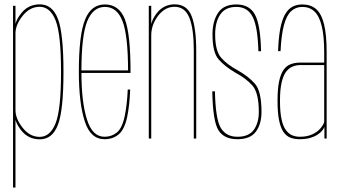

<svg xmlns="http://www.w3.org/2000/svg" viewBox="-20 -622 1532 862"><path d="M38.5 220H49.5V-515.5V-596H38.5ZM159 3.5Q215 3.5 240 -61.5Q265 -126.5 265 -299Q265 -472.5 240 -537.5Q215 -602.5 159 -602.5Q108.5 -602.5 77.5 -565Q46.5 -527.5 46.5 -493.5L49.5 -472.5Q49.5 -511 81.8 -551.2Q114 -591.5 158 -591.5Q205.5 -591.5 229.8 -530Q254 -468.5 254 -299Q254 -130.5 229.8 -69Q205.5 -7.5 158 -7.5Q114 -7.5 81.8 -48.2Q49.5 -89 49.5 -127.5L46.5 -105.5Q46.5 -71.5 77.5 -34Q108.5 3.5 159 3.5Z M449.5 3V-8Q394.5 -8 370.5 -85.5Q345.5 -162.5 345.5 -300.5Q345.5 -462 371.5 -526.5Q398 -591 451 -591Q505.5 -591 530 -527Q554.5 -464.5 555 -306H341V-294.5H566Q566 -299 566 -301.5Q566 -469.5 540.5 -536Q514.5 -602 451 -602Q389 -602 362 -534Q334 -466 334 -300.5Q334 -159 360.5 -77.5Q386 3 449.5 3ZM449.5 -8V3Q486 3 512 -18Q538 -39 550.5 -94.5Q562 -150 564.5 -220H553.5Q551 -156 540 -101Q528.5 -46 504 -26.5Q480 -8 449.5 -8Z M648 0H659V-504V-596H648ZM850 0H861V-392.5Q861 -496 840.5 -549.2Q820 -602.5 764.5 -602.5Q716 -602.5 685.5 -565Q655 -527.5 655 -482.5L659 -463Q659 -510.5 689.8 -551Q720.5 -591.5 763.5 -591.5Q810.5 -591.5 830.2 -542.2Q850 -493 850 -396Z M1046 3Q1104 3 1129 -31.2Q1154 -65.5 1154 -119.5Q1154 -213 1124.2 -246.5Q1094.5 -280 1046 -307Q999 -332.5 972.5 -363.2Q946 -394 946 -467.5Q946 -523.5 969 -557.2Q992 -591 1041 -591Q1092.5 -591 1115 -545Q1137.5 -499 1140 -392H1152Q1149.5 -509.5 1125 -555.8Q1100.5 -602 1041 -602Q984 -602 959 -564.2Q934 -526.5 934 -467.5Q934 -387.5 961 -356Q988 -324.5 1036.5 -296Q1083.5 -271 1112.8 -238.5Q1142 -206 1142 -119.5Q1142 -71 1119.8 -39.5Q1097.5 -8 1046 -8Q995 -8 971.2 -47.8Q947.5 -87.5 945 -212H933Q935.5 -77.5 960.8 -37.2Q986 3 1046 3Z M1325 3Q1352 3 1371.5 -2.5Q1391 -8 1404.5 -16.8Q1418 -25.5 1425.8 -34.8Q1433.5 -44 1436.5 -52.5V0H1446.5V-386.5Q1446.5 -467.5 1434.5 -514.5Q1422.5 -561.5 1398.5 -581.8Q1374.5 -602 1337.5 -602Q1312 -602 1292.5 -591.5Q1273 -581 1259.5 -557Q1246 -533 1238.2 -492.8Q1230.5 -452.5 1228.5 -392.5H1239.5Q1243 -466 1254.8 -509.5Q1266.5 -553 1287.2 -572Q1308 -591 1337.5 -591Q1369.5 -591 1391.2 -571Q1413 -551 1424.2 -506Q1435.5 -461 1435.5 -386V-341H1327.5Q1304.5 -341 1285.5 -334Q1266.5 -327 1253.2 -308.5Q1240 -290 1233 -256.5Q1226 -223 1226 -169.5Q1226 -115.5 1233 -81.5Q1240 -47.5 1253 -29Q1266 -10.5 1284.2 -3.8Q1302.5 3 1325 3ZM1326 -8Q1307.5 -8 1291.5 -14.8Q1275.5 -21.5 1263 -38.8Q1250.5 -56 1243.8 -87.5Q1237 -119 1237 -169.5Q1237 -219 1244.2 -250.8Q1251.5 -282.5 1264.2 -299.5Q1277 -316.5 1293.8 -323.2Q1310.5 -330 1329.5 -330H1435.5V-74Q1431.5 -60.5 1418.2 -45Q1405 -29.5 1382 -18.8Q1359 -8 1326 -8Z"/></svg>

Font: Anybody Thin Condensed
Style: Regular
Weight: 100
Width: 3
Version: Version 1.113;gftools[0.9.25]